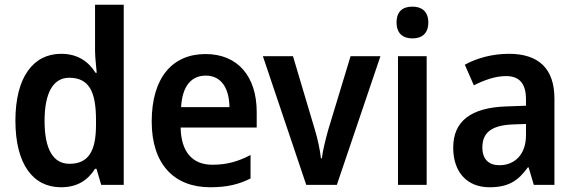

<svg xmlns="http://www.w3.org/2000/svg" viewBox="-20 -780 2429 810"><path d="M237 10C308 10 351 -21 381 -68H387L407 0H502V-760H381V-566C381 -537 386 -499 388 -473H383C353 -521 307 -553 238 -553C120 -553 45 -454 45 -271C45 -88 119 10 237 10ZM273 -89C204 -89 168 -151 168 -270C168 -386 203 -452 272 -452C357 -452 385 -391 385 -274V-253C385 -142 353 -89 273 -89Z M847 -552C707 -552 620 -452 620 -267C620 -89 713 10 867 10C937 10 987 -2 1037 -27V-126C983 -98 936 -85 876 -85C791 -85 744 -140 742 -242H1063V-307C1063 -458 983 -552 847 -552ZM848 -461C915 -461 947 -406 948 -328H744C749 -418 788 -461 848 -461Z M1272 0H1401L1585 -543H1459L1364 -230C1353 -189 1341 -143 1338 -112H1334C1330 -148 1320 -195 1308 -234L1216 -543H1089Z M1720 -752C1680 -752 1653 -733 1653 -685C1653 -638 1681 -618 1720 -618C1759 -618 1787 -638 1787 -685C1787 -732 1759 -752 1720 -752ZM1780 -543H1659V0H1780Z M2127 -553C2057 -553 1992 -535 1941 -507L1979 -420C2025 -443 2070 -459 2115 -459C2169 -459 2199 -430 2199 -361V-334L2116 -331C1967 -326 1892 -269 1892 -157C1892 -53 1951 10 2045 10C2124 10 2165 -16 2207 -74H2210L2232 0H2319V-364C2319 -490 2253 -553 2127 -553ZM2142 -255 2199 -257V-209C2199 -128 2151 -83 2087 -83C2044 -83 2015 -106 2015 -158C2015 -217 2049 -251 2142 -255Z"/></svg>

Font: Noto Sans Armenian SemiCondensed SemiBold
Style: Regular
Weight: 600
Width: 4
Designer: Monotype Design Team
Foundry: Monotype Imaging Inc.
Version: Version 2.008